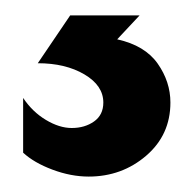

<svg xmlns="http://www.w3.org/2000/svg" viewBox="-20 -20 251 249"><path d="M95 209Q72 209 48 200Q24 191 10 178V107Q22 125 39.5 135.5Q57 146 73 146Q90 146 102 137.5Q114 129 114 113Q114 91 89.5 76.5Q65 62 29 62L71 0H161L132 31Q168 39 184.5 62.5Q201 86 201 113Q201 155 169.5 182Q138 209 95 209Z"/></svg>

Font: Danfo
Style: Regular
Weight: 400
Designer: Seyi Olusanya, David Udoh, Eyiyemi Adegbite, Mirko Velimirović
Version: Version 1.000